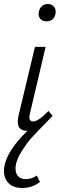

<svg xmlns="http://www.w3.org/2000/svg" viewBox="-37 -646 314 955"><path d="M201 -626Q221 -626 232 -612Q243 -598 239 -578Q232 -540 194 -540Q174 -540 163 -553Q152 -566 156 -586Q159 -604 171 -615Q183 -626 201 -626ZM225 -70Q218 -62 179 -22.5Q140 17 118.5 41Q97 65 72.5 103.5Q48 142 42 173Q36 207 49.5 226Q63 245 92 245Q121 245 146 227L162 259Q123 289 74 289Q23 289 -0.5 258Q-24 227 -15 180Q-1 103 99 5Q38 5 55 -70L137 -413H190L112 -82Q102 -42 128 -42Q154 -42 204 -94L222 -73Z"/></svg>

Font: EauTestInfant Semilight
Style: Italic
Weight: 300
Italic angle: -12°
Designer: Christian Thalmann (Catharsis Fonts)
Version: Version 0.001;PS 000.001;hotconv 1.0.88;makeotf.lib2.5.64775